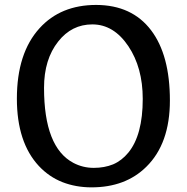

<svg xmlns="http://www.w3.org/2000/svg" viewBox="-20 -765 773 794"><path d="M358.4 9.8Q293.9 9.8 238.3 -11.7Q182.6 -33.7 140.6 -78.6Q49.8 -176.3 49.8 -356.9Q49.8 -545.4 143.6 -648.4Q231 -744.6 377.9 -744.6Q525.9 -744.1 605 -639.6Q682.6 -537.1 682.6 -349.6Q682.6 -170.9 585 -75.2Q499 9.8 358.4 9.8ZM283.7 -91.3Q322.8 -70.8 367.7 -70.8Q412.1 -70.8 447.8 -85.4Q483.4 -100.6 510.7 -133.8Q570.3 -206.5 570.3 -356Q570.3 -485.4 510.7 -574.2Q450.2 -664.1 361.8 -664.1Q276.4 -664.1 220.7 -593.3Q162.1 -519.5 162.1 -401.9Q162.1 -155.3 283.7 -91.3Z"/></svg>

Font: Copse
Style: Regular
Weight: 400
Version: Version 1.000